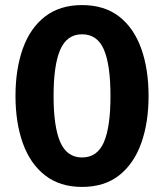

<svg xmlns="http://www.w3.org/2000/svg" viewBox="-20 -724 647 756"><path d="M303 12Q216 12 157.5 -33.5Q99 -79 70 -160Q41 -241 41 -346Q41 -452 70 -533Q99 -614 157.5 -659Q216 -704 303 -704Q391 -704 449 -659Q507 -614 536 -533Q565 -452 565 -346Q565 -241 536 -160Q507 -79 449 -33.5Q391 12 303 12ZM303 -104Q363 -104 389 -164Q415 -224 415 -346Q415 -469 389 -529Q363 -589 303 -589Q244 -589 217.5 -529Q191 -469 191 -346Q191 -224 217.5 -164Q244 -104 303 -104Z"/></svg>

Font: Murecho SemiBold
Style: Regular
Weight: 600
Designer: Neil Summerour
Foundry: Positype
Version: Version 1.010; ttfautohint (v1.8.3)